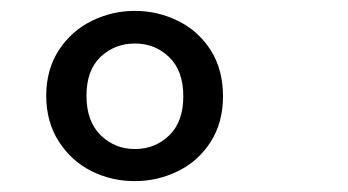

<svg xmlns="http://www.w3.org/2000/svg" viewBox="-20 -769 640 353"><path d="M390 -592Q390 -544 367.5 -508.5Q345 -473 307.5 -454.5Q270 -436 228 -436Q185 -436 148 -454.5Q111 -473 88 -509Q65 -545 65 -593Q65 -641 88 -676.5Q111 -712 148.5 -730.5Q186 -749 228 -749Q270 -749 307.5 -730.5Q345 -712 367.5 -676.5Q390 -641 390 -592ZM139 -593Q139 -546 165 -520.5Q191 -495 228 -495Q265 -495 291 -520Q317 -545 317 -592Q317 -639 291 -664Q265 -689 228 -689Q191 -689 165 -664.5Q139 -640 139 -593Z"/></svg>

Font: FiraDG Mono
Style: Regular
Weight: 400
Designer: Carrois Corporate & Edenspiekermann AG
Foundry: Carrois Corporate GbR & Edenspiekermann AG
Version: Version 3.206